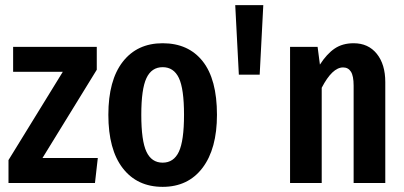

<svg xmlns="http://www.w3.org/2000/svg" viewBox="-20 -711 1571 746"><path d="M356 -529V-440L145 -97H360L349 0H13V-89L224 -432H31V-529Z M823 -265Q823 -133 767 -59Q711 15 612 15Q513 15 457 -57.5Q401 -130 401 -265Q401 -399 457 -471Q513 -543 612 -543Q712 -543 767.5 -473Q823 -403 823 -265ZM529 -265Q529 -164 549 -121.5Q569 -79 612 -79Q655 -79 675 -121.5Q695 -164 695 -265Q695 -366 675 -408Q655 -450 612 -450Q569 -450 549 -407.5Q529 -365 529 -265Z M908 -421 894 -691H1003L989 -421Z M1477 -392V0H1354V-378Q1354 -416 1343.5 -432.5Q1333 -449 1313 -449Q1271 -449 1230 -370V0H1107V-529H1214L1223 -460Q1250 -502 1280.5 -522.5Q1311 -543 1354 -543Q1411 -543 1444 -502Q1477 -461 1477 -392Z"/></svg>

Font: Fira Sans Extra Condensed Medium
Style: Regular
Weight: 500
Width: 1
Designer: Carrois Corporate & Edenspiekermann AG
Foundry: Carrois Corporate GbR & Edenspiekermann AG
Version: Version 4.203